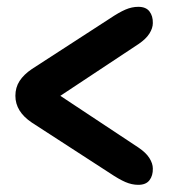

<svg xmlns="http://www.w3.org/2000/svg" viewBox="-20 -616 484 549"><path d="M417 -134Q417.5 -114 407.5 -100.8Q397.5 -87.5 375.5 -87.5Q357 -87.5 338.5 -95.5Q320 -103.5 294 -121L71 -265.5Q24 -297 24 -342Q24 -366 36 -384.5Q48 -403 71 -418.5L294 -563Q320 -580.5 338.5 -588.5Q357 -596.5 375.5 -596.5Q397.5 -596.5 407.5 -583.2Q417.5 -570 417 -550Q417 -535.5 407.2 -520Q397.5 -504.5 376 -490L152.5 -342L376 -194Q397.5 -179.5 407.2 -164Q417 -148.5 417 -134Z"/></svg>

Font: Fraunces 144pt S100
Style: Bold
Weight: 700
Version: Version 1.000; ttfautohint (v1.8.3)